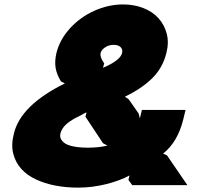

<svg xmlns="http://www.w3.org/2000/svg" viewBox="-20 -838 938 870"><path d="M466.8 -178.2 446.8 -189 367.2 -309.1 372.1 -329.1Q356.4 -322.3 345.2 -314.9L321.8 -303.2Q313 -298.8 296.9 -288.1Q261.2 -263.7 253.9 -232.9Q251 -221.2 254.9 -210.9Q258.8 -200.7 271.2 -190.7Q283.7 -180.7 311.3 -174.8Q338.9 -168.9 378.9 -168.9Q426.8 -168.9 466.8 -178.2ZM533.2 -598.1Q537.1 -613.3 526.9 -624Q516.6 -634.8 495.1 -634.8Q473.6 -634.8 456.8 -623.8Q439.9 -612.8 436 -598.1Q435.5 -595.7 435.3 -593Q435.1 -590.3 435.3 -588.1Q435.5 -585.9 436.3 -583Q437 -580.1 437.5 -578.4Q438 -576.7 439.5 -573.2Q440.9 -569.8 441.4 -568.6Q441.9 -567.4 444.1 -564Q446.3 -560.5 446.8 -559.6Q447.3 -558.6 449.5 -554.9Q451.7 -551.3 452.1 -550.8L446.8 -530.8Q525.9 -564.5 533.2 -598.1ZM736.8 -133.8 829.1 1H579.1L562 -22.9L566.9 -43Q522 -18.6 459.2 -3.2Q396.5 12.2 334 12.2Q279.3 12.2 231 2.9Q182.6 -6.3 142.1 -25.4Q101.6 -44.4 75.7 -73.7Q49.8 -103 39.8 -142.6Q29.8 -182.1 43 -232.9Q73.7 -361.3 273.9 -460L255.9 -469.2Q236.8 -501.5 231.9 -531.2Q227.1 -561 235.8 -598.1Q251 -659.2 297.4 -710Q343.8 -760.7 407.7 -789.3Q471.7 -817.9 538.1 -817.9Q587.9 -817.9 629.9 -801.3Q671.9 -784.7 698.2 -755.4Q724.6 -726.1 735.4 -685.8Q746.1 -645.5 733.9 -598.1Q717.3 -529.8 668.9 -482.7Q620.6 -435.5 545.9 -399.9L563 -388.2L607.9 -324.2L613.8 -301.8L623 -339.8H820.8L810.1 -295.9Q785.2 -194.8 719.2 -142.1Z"/></svg>

Font: Sinkin Sans 900 X Black Italic
Style: Regular
Weight: 950
Italic angle: -112°
Designer: Keith Bates
Foundry: K-Type
Version: Sinkin Sans (version 1.0)  by Keith Bates   •   © 2014   www